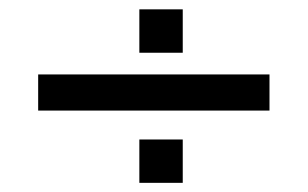

<svg xmlns="http://www.w3.org/2000/svg" viewBox="-20 -489 665 415"><path d="M62.5 -250H562.5V-328.1H62.5ZM375 -468.8H281.2V-375H375ZM375 -187.5H281.2V-93.8H375Z"/></svg>

Font: Michroma
Style: Regular
Weight: 400
Version: Version 1.000